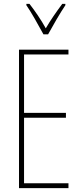

<svg xmlns="http://www.w3.org/2000/svg" viewBox="-20 -970 421 990"><path d="M204 -793H228C254 -840 288 -900 317 -943V-950H301C267 -904 242 -868 216 -824C192 -868 158 -917 132 -950H116V-943C138 -912 177 -843 204 -793ZM333 0V-25H104V-363H320V-388H104V-689H333V-714H78V0Z"/></svg>

Font: Noto Sans Armenian ExtraCondensed Thin
Style: Regular
Weight: 100
Width: 2
Designer: Monotype Design Team
Foundry: Monotype Imaging Inc.
Version: Version 2.008